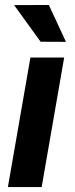

<svg xmlns="http://www.w3.org/2000/svg" viewBox="-20 -763 305 783"><path d="M241.7 -528.3 149.9 0H12.2L104 -528.3ZM179.2 -742.7 249 -592.3 145.5 -592.8 37.6 -742.2Z"/></svg>

Font: Roboto
Style: Bold Italic
Weight: 700
Italic angle: -12°
Designer: Christian Robertson
Foundry: Google
Version: Version 3.0